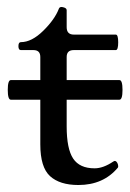

<svg xmlns="http://www.w3.org/2000/svg" viewBox="-20 -513 369 544"><path d="M168.9 -154.8Q168.9 -91.3 187.3 -63.7Q205.6 -36.1 248 -36.1Q272.5 -36.1 300.8 -55.2Q307.6 -60.1 312.5 -51.3Q314.9 -46.4 314.9 -42Q314.9 -39.6 314 -38.1Q272.9 11.2 202.1 11.2Q149.4 11.2 121.8 -13.9Q94.2 -39.1 94.2 -104V-230.5H10.7Q2 -230.5 2 -258.3Q2 -286.1 10.7 -286.1H94.2V-351.6Q94.2 -371.1 74.7 -371.1H39.1Q32.2 -371.1 32.2 -382.3Q32.2 -393.6 39.1 -393.6Q69.8 -393.6 102.5 -425.8Q135.3 -458 147 -488.8Q148.9 -493.2 154.3 -493.2Q157.7 -493.2 163.1 -491.2Q168.9 -488.8 168.9 -483.9V-436Q168.9 -415 189 -415H308.1Q314.9 -415 314.9 -393.1Q314.9 -371.1 308.1 -371.1H189Q168.9 -371.1 168.9 -351.6V-286.1H318.4Q327.1 -286.1 327.1 -258.3Q327.1 -230.5 318.4 -230.5H168.9Z"/></svg>

Font: Junicode
Style: Regular
Weight: 400
Designer: Peter S. Baker
Foundry: Briery Creek Software
Version: Version 0.7.2